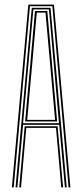

<svg xmlns="http://www.w3.org/2000/svg" viewBox="-20 -820 360 840"><path d="M32 0 104 -800H216L288 0H280L209 -793H111L40 0ZM64 0 88 -267.5H232L256 0H248L225 -260.5H95L72 0ZM48 0 119 -786H201L272 0H264L239 -274H81L56 0ZM81 -281H238L218 -506.8L194 -779H126L101.5 -506.8ZM90 -288.5 109.5 -506.8 133 -772H187L210.5 -506.8L230 -288.5ZM99 -295.5H221L202.2 -506.8L179 -765H141L118 -506.8Z"/></svg>

Font: Big Shoulders Inline Text SC Thin
Style: Regular
Weight: 100
Designer: Patric King
Foundry: XO Type Co
Version: Version 2.002